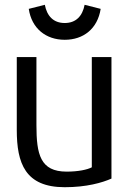

<svg xmlns="http://www.w3.org/2000/svg" viewBox="-20 -769 535 801"><path d="M250 -603C328 -603 387 -649 400 -732L333 -749C324 -702 297 -673 250 -673C203 -673 176 -702 167 -749L100 -732C112 -650 172 -603 250 -603ZM445 -24V-531H363V-71C344 -61 306 -53 258 -53C148 -53 132 -125 132 -247V-531H50V-227C50 -88 85 12 250 12C341 12 407 -7 445 -24Z"/></svg>

Font: Repo
Style: Regular
Weight: 400
Designer: Stefan Peev
Foundry: Context Ltd
Version: Version 0.000